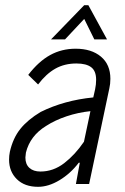

<svg xmlns="http://www.w3.org/2000/svg" viewBox="-20 -710 482 741"><path d="M406 -406Q406 -386 402 -369L324 0H273L288 -82H284Q252 -40 209.5 -14.5Q167 11 127 11Q75 11 45 -18.5Q15 -48 15 -94Q15 -109 18 -124Q30 -177 58.5 -212.5Q87 -248 137 -278Q228 -323 340 -334L347 -365Q351 -384 351 -402Q351 -436 332 -450.5Q313 -465 275 -465Q229 -465 193.5 -445Q158 -425 127 -384L89 -421Q129 -473 173.5 -497.5Q218 -522 272 -522Q333 -522 369.5 -491.5Q406 -461 406 -406ZM304 -163 329 -281Q281 -276 236.5 -261Q192 -246 158 -224Q96 -186 80 -121Q78 -107 78 -102Q78 -76 93.5 -62Q109 -48 136 -48Q186 -48 228 -80.5Q270 -113 304 -163ZM305 -690H321L393 -558H344L305 -637L231 -558H177Z"/></svg>

Font: Decalotype Light Italic
Style: Regular
Weight: 300
Italic angle: -12°
Designer: Alfredo Marco Pradil
Foundry: Alfredo Marco Pradil
Version: Version 1.0